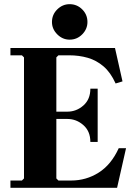

<svg xmlns="http://www.w3.org/2000/svg" viewBox="-20 -900 648 920"><path d="M549 -190H584L541 0H30V-35H85L95 -45V-625L85 -635H30V-670H531L567 -510L534 -500Q510 -553 476 -582Q442 -611 400.5 -623Q359 -635 311 -635H260L250 -625V-320L205 -365H303Q346 -365 379.5 -394.5Q413 -424 413 -475H448V-220H413Q413 -271 379.5 -300.5Q346 -330 303 -330H205L250 -375V-45L260 -35H321Q393 -35 453 -73Q513 -111 549 -190ZM313.6 -710Q279.8 -710 254.4 -735.4Q229 -760.8 229 -794.6Q229 -830 254.4 -855Q279.8 -880 313.6 -880Q349 -880 374 -855Q399 -830 399 -794.6Q399 -760.8 374 -735.4Q349 -710 313.6 -710Z"/></svg>

Font: Brygada 1918
Style: Regular
Weight: 400
Designer: Mateusz Machalski | Borys Kosmynka | Przemek Hoffer
Foundry: NIEPODLEGLA 2018
Version: Version 3.006